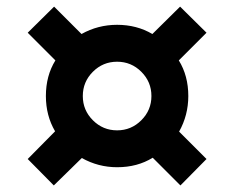

<svg xmlns="http://www.w3.org/2000/svg" viewBox="-20 -585 710 582"><path d="M335 -78.1Q277.8 -78.1 228 -106L143.1 -22.9L64 -103L147 -187Q119.1 -234.4 119.1 -293.9Q119.1 -355.5 147.9 -401.9L64 -485.8L144 -564.9L227.1 -481.9Q276.9 -509.8 335 -509.8Q394.5 -509.8 441.9 -481.9L525.9 -564.9L606 -485.8L522 -401.9Q550.8 -355.5 550.8 -293.9Q550.8 -235.8 522.9 -186L606 -103L526.9 -22.9L442.9 -106.9Q396.5 -78.1 335 -78.1ZM261.5 -220.5Q292 -189.9 335 -189.9Q377.9 -189.9 408.4 -220.5Q439 -251 439 -293.9Q439 -336.9 408.4 -367.4Q377.9 -397.9 335 -397.9Q292 -397.9 261.5 -367.4Q231 -336.9 231 -293.9Q231 -251 261.5 -220.5Z"/></svg>

Font: Uncut Sans
Style: Bold
Weight: 700
Designer: Kasper Nordkvist
Foundry: UNCUT.wtf
Version: Version 1.304;Glyphs 3.2 (3246)